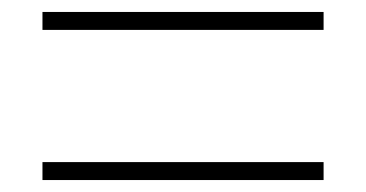

<svg xmlns="http://www.w3.org/2000/svg" viewBox="-20 -478 612 321"><path d="M51 -207H521V-177H51ZM51 -458H521V-428H51Z"/></svg>

Font: Metropolitano Thin
Style: Regular
Weight: 250
Designer: Fonts by Alex Slobzheninov & Chris M. Simpson / Changes by Cristiano Sobral
Foundry: Fonts by Alex Slobzheninov & Chris M. Simpson / Changes by Cristiano Sobral
Version: Version 1.00;August 30, 2020;FontCreator 13.0.0.2681 64-bit